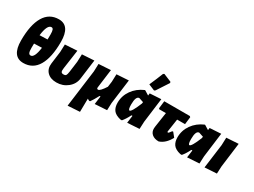

<svg xmlns="http://www.w3.org/2000/svg" viewBox="-61 -1520 3248 2459"><g transform="rotate(30 1563.0 -290.0)"><path d="M201 7Q34 7 34 -230Q34 -461 107 -584Q180 -707 321 -707Q486 -707 486 -468Q486 -238 414 -115.5Q342 7 201 7ZM288 -572Q226 -572 206 -406L322 -410Q323 -433 323 -483Q323 -531 315 -551.5Q307 -572 288 -572ZM235 -123Q292 -123 313 -282L198 -278Q198 -268 197.5 -246.5Q197 -225 197 -213Q197 -164 206 -143.5Q215 -123 235 -123Z M693 11Q604 11 556 -38.5Q508 -88 518 -168L542 -352L546 -465L725 -476L685 -196Q679 -155 687 -139.5Q695 -124 721 -124Q748 -124 757.5 -137Q767 -150 773 -194L794 -352L798 -465L976 -476L938 -187Q927 -102 857 -45.5Q787 11 693 11Z M1185 -200Q1182 -176 1203 -176Q1232 -176 1294 -272L1305 -352L1309 -465L1486 -476L1439 -116L1435 -7L1258 4L1274 -117H1261Q1218 -36 1189 3L1176 4Q1161 -2 1148 -12L1145 185L968 196L1040 -352L1044 -465L1221 -476Z M1823 -767 1839 -776 1955 -728 1960 -712Q1877 -584 1845 -536L1829 -526L1738 -564Q1789 -680 1823 -767ZM1641 11Q1563 -8 1533 -49.5Q1503 -91 1503 -157Q1503 -260 1562.5 -344Q1622 -428 1724 -472H1731L1796 -432L1800 -466L1966 -476L1920 -116L1915 -7L1738 4L1753 -106H1738Q1703 -35 1664 11ZM1665 -225Q1665 -146 1686 -146Q1715 -146 1779 -304L1782 -326L1716 -348Q1665 -348 1665 -225Z M2206 10Q2142 10 2105.5 -22Q2069 -54 2071 -107L2074 -137L2106 -351H2008L1999 -361L2012 -472H2390L2402 -461L2389 -351H2272L2244 -165L2243 -157Q2243 -148 2252 -148Q2258 -148 2265 -155Q2272 -162 2293 -191L2306 -192L2356 -130Q2297 -19 2206 10Z M2527 11Q2449 -8 2419 -49.5Q2389 -91 2389 -157Q2389 -260 2448.5 -344Q2508 -428 2610 -472H2617L2682 -432L2686 -466L2852 -476L2806 -116L2801 -7L2624 4L2639 -106H2624Q2589 -35 2550 11ZM2551 -225Q2551 -146 2572 -146Q2601 -146 2665 -304L2668 -326L2602 -348Q2551 -348 2551 -225Z M3110 -476 3064 -116 3059 -7 2882 4 2929 -352 2933 -465Z"/></g></svg>

Font: Alegreya Sans Black
Style: Italic
Weight: 900
Italic angle: -7°
Designer: Juan Pablo del Peral
Foundry: Huerta Tipografica
Version: Version 2.007